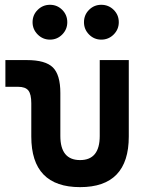

<svg xmlns="http://www.w3.org/2000/svg" viewBox="-20 -767 626 797"><path d="M312.5 9.8Q109.9 9.8 109.9 -200.2V-338.4Q109.9 -376 97.7 -391.4Q85.4 -406.7 55.2 -406.7H2.4V-517.6H91.8Q168.5 -517.6 199.5 -487.1Q230.5 -456.5 230.5 -380.9V-202.6Q230.5 -102.5 312.5 -102.5Q394 -102.5 394 -202.6V-517.6H514.6V-200.2Q514.6 9.8 312.5 9.8ZM400.4 -602.5Q370.6 -602.5 349.6 -623.8Q328.6 -645 328.6 -674.8Q328.6 -705.1 349.6 -726.1Q370.6 -747.1 400.4 -747.1Q430.7 -747.1 451.9 -726.1Q473.1 -705.1 473.1 -674.8Q473.1 -645 451.9 -623.8Q430.7 -602.5 400.4 -602.5ZM187.5 -602.5Q157.7 -602.5 136.5 -623.8Q115.2 -645 115.2 -674.8Q115.2 -705.1 136.5 -726.1Q157.7 -747.1 187.5 -747.1Q217.3 -747.1 238.3 -726.1Q259.3 -705.1 259.3 -674.8Q259.3 -645 238.3 -623.8Q217.3 -602.5 187.5 -602.5Z"/></svg>

Font: Cascadia Mono NF SemiBold
Style: Regular
Weight: 600
Monospace: yes
Designer: Aaron Bell
Foundry: Saja Typeworks
Version: Version 2404.023; ttfautohint (v1.8.4)